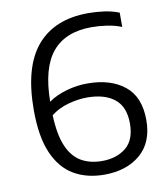

<svg xmlns="http://www.w3.org/2000/svg" viewBox="-84 -821 781 900"><g transform="rotate(-10 306.0 -370.5)"><path d="M340.5 9.5Q257.5 9.5 196 -26.5Q134.5 -62.5 100.5 -140.5Q66.5 -218.5 66.5 -345.5Q66.5 -550.5 151.2 -650Q236 -749.5 396.5 -749.5Q435 -749.5 472.5 -744.2Q510 -739 542.5 -726V-658Q510.5 -671 472.5 -676.5Q434.5 -682 400.5 -682Q276 -682 213.2 -606.8Q150.5 -531.5 149 -371.5Q185 -397 234.8 -411.2Q284.5 -425.5 335.5 -425.5Q445.5 -425.5 511.8 -372.2Q578 -319 578 -209Q578 -102.5 512.2 -46.5Q446.5 9.5 340.5 9.5ZM322 -361Q280 -361 233 -348.2Q186 -335.5 149.5 -307Q153 -213 177 -158Q201 -103 242.8 -79.2Q284.5 -55.5 341 -55.5Q410.5 -55.5 455 -91.8Q499.5 -128 499.5 -206.5Q499.5 -286 452.5 -323.5Q405.5 -361 322 -361Z"/></g></svg>

Font: Encode Sans SemiExpanded SemiExpanded
Style: Regular
Weight: 400
Width: 6
Designer: Multiple Designers
Foundry: Impallari Type
Version: Version 3.000; ttfautohint (v1.8.3) -l 8 -r 50 -G 200 -x 14 